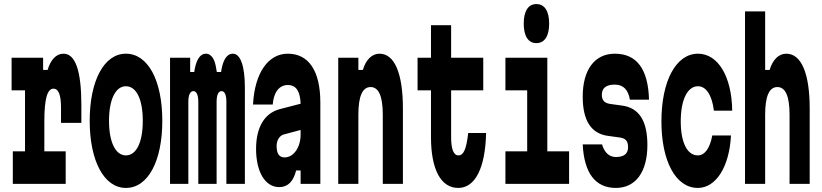

<svg xmlns="http://www.w3.org/2000/svg" viewBox="-20 -904 4040 944"><path d="M37 -460H103V-160H43V0H303V-160H198V-306C198 -417 212 -468 243 -468C268 -468 280 -437 280 -374V-300H380V-388C380 -555 351 -640 292 -640C257 -640 229 -611 214 -560H192V-620H37Z M599 20C708 20 778 -112 778 -310C778 -508 708 -640 599 -640C492 -640 421 -508 421 -310C421 -112 492 20 599 20ZM599 -140C548 -140 516 -205 516 -310C516 -415 548 -480 599 -480C651 -480 682 -415 682 -310C682 -205 651 -140 599 -140Z M816 0H906V-404C906 -437 915 -456 931 -456C946 -456 955 -437 955 -404V0H1045V-404C1045 -437 1054 -456 1069 -456C1085 -456 1093 -437 1093 -404V0H1184V-473C1184 -580 1162 -640 1125 -640C1106 -640 1092 -628 1081 -604C1075 -590 1070 -572 1067 -550H1046C1043 -572 1039 -590 1034 -604C1024 -628 1010 -640 993 -640C974 -640 960 -628 949 -604C943 -590 938 -572 935 -550H915V-620H816Z M1458 -66V0H1555V-400C1555 -555 1498 -640 1395 -640C1299 -640 1232 -546 1224 -390H1321C1325 -450 1353 -486 1395 -486C1417 -486 1433 -477 1443 -460C1452 -445 1457 -423 1458 -394L1354 -367C1281 -347 1239 -279 1239 -172C1239 -60 1283 16 1353 16C1396 16 1423 -13 1436 -66ZM1458 -242C1458 -180 1424 -130 1379 -130C1352 -130 1340 -150 1340 -186C1340 -215 1355 -238 1376 -243L1458 -265Z M1742 0V-340C1742 -431 1762 -476 1802 -476C1842 -476 1862 -431 1862 -340V0H1961V-370C1961 -543 1920 -640 1846 -640C1809 -640 1779 -611 1764 -560H1742V-620H1643V0Z M2099 -780V-620H2033V-460H2099V-230C2099 -70 2148 20 2233 20C2316 20 2366 -77 2370 -250H2282C2273 -170 2259 -140 2234 -140C2210 -140 2198 -171 2198 -230V-460H2356V-620H2198V-780Z M2465 -460H2572V-160H2465V0H2778V-160H2671V-620H2465ZM2617 -692C2658 -692 2680 -727 2680 -788C2680 -849 2658 -884 2617 -884C2577 -884 2555 -849 2555 -788C2555 -727 2577 -692 2617 -692Z M2845 -194C2852 -53 2907 20 3008 20C3105 20 3163 -58 3163 -191C3163 -310 3122 -374 3038 -385L2980 -393C2952 -397 2939 -411 2939 -438C2939 -471 2960 -488 3003 -488C3046 -488 3069 -461 3077 -414H3171C3167 -565 3110 -640 3003 -640C2903 -640 2845 -560 2845 -429C2845 -312 2886 -247 2969 -236L3027 -228C3056 -224 3068 -211 3068 -180C3068 -148 3048 -132 3008 -132C2973 -132 2951 -157 2940 -194Z M3411 20C3500 20 3566 -83 3574 -238H3482C3471 -177 3446 -140 3411 -140C3359 -140 3327 -203 3327 -307C3327 -414 3360 -480 3412 -480C3452 -480 3481 -435 3490 -360H3580C3578 -528 3510 -640 3412 -640C3304 -640 3232 -507 3232 -307C3232 -112 3302 20 3411 20Z M3742 0V-340C3742 -431 3762 -476 3802 -476C3842 -476 3862 -431 3862 -340V0H3961V-370C3961 -543 3920 -640 3846 -640C3809 -640 3779 -611 3764 -560H3742V-848H3643V0Z"/></svg>

Font: Yard Headline
Style: Regular
Weight: 400
Monospace: yes
Designer: Roman Shamin
Foundry: Evil Martians
Version: Version 1.000